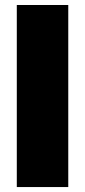

<svg xmlns="http://www.w3.org/2000/svg" viewBox="-20 -756 343 776"><path d="M47.9 0V-735.8H255.9V0Z"/></svg>

Font: Mulish ExtraBlack
Style: Regular
Weight: 1000
Designer: Vernon Adams
Foundry: Vernon Adams
Version: Version 3.603; ttfautohint (v1.8.3)